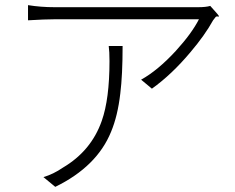

<svg xmlns="http://www.w3.org/2000/svg" viewBox="-20 -716 915 747"><path d="M195 11 149 -27Q187 -38 225 -64Q335 -129 376 -246Q406 -331 406 -478Q406 -516 403 -537H457Q457 -424 448 -352Q438 -265 412 -203Q357 -68 195 11ZM571 -371 529 -406Q594 -442 664 -518Q726 -586 754 -641H473H192Q155 -641 89 -637V-696Q139 -688 192 -688H751Q781 -688 798 -693Q834 -654 832 -652Q831 -651 827 -652Q822 -653 819 -650Q818 -649 816 -646Q811 -640 809 -637Q777 -579 721 -513Q648 -426 571 -371Z"/></svg>

Font: GenSekiGothic TW L
Style: Regular
Weight: 300
Version: Version 1.501;PS 1;hotconv 16.6.51;makeotf.lib2.5.65220